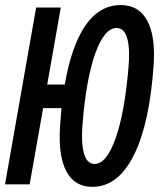

<svg xmlns="http://www.w3.org/2000/svg" viewBox="-26 -723 632 753"><path d="M335.9 9.8Q266.1 9.8 234.1 -51.3Q202.1 -112.3 209.5 -227.5Q211.9 -264.6 215.3 -298.8H143.1L90.3 0H-6.3L115.7 -693.4H212.4L159.2 -391.6H228Q254.4 -543.9 309.3 -623.5Q364.3 -703.1 447.8 -703.1Q519 -703.1 551.5 -641.8Q584 -580.6 576.7 -471.2Q561.5 -240.7 499.5 -115.5Q437.5 9.8 335.9 9.8ZM345.2 -80.1Q391.6 -80.1 427.2 -180.2Q462.9 -280.3 478 -459Q484.4 -531.7 472.9 -572.5Q461.4 -613.3 431.2 -613.3Q383.8 -613.3 348.1 -514.6Q312.5 -416 297.9 -239.7Q291.5 -164.6 303 -122.3Q314.5 -80.1 345.2 -80.1Z"/></svg>

Font: Cascadia Mono
Style: Italic
Weight: 400
Italic angle: -10°
Monospace: yes
Designer: Aaron Bell
Foundry: Saja Typeworks
Version: Version 2404.023; ttfautohint (v1.8.4)